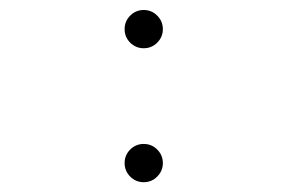

<svg xmlns="http://www.w3.org/2000/svg" viewBox="-20 -538 587 392"><path d="M312.5 -478.5Q312.5 -462.4 301 -450.9Q289.6 -439.5 273.4 -439.5Q257.3 -439.5 245.8 -450.9Q234.4 -462.4 234.4 -478.5Q234.4 -494.6 245.8 -506.1Q257.3 -517.6 273.4 -517.6Q289.6 -517.6 301 -506.1Q312.5 -494.6 312.5 -478.5ZM312.5 -205.1Q312.5 -189 301 -177.5Q289.6 -166 273.4 -166Q257.3 -166 245.8 -177.5Q234.4 -189 234.4 -205.1Q234.4 -221.2 245.8 -232.7Q257.3 -244.1 273.4 -244.1Q289.6 -244.1 301 -232.7Q312.5 -221.2 312.5 -205.1Z"/></svg>

Font: DatDot Light
Style: Regular
Weight: 300
Designer: GGBot
Version: 1.00